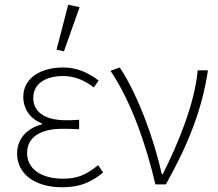

<svg xmlns="http://www.w3.org/2000/svg" viewBox="-20 -776 916 808"><path d="M241 12C312 12 358 -5 414 -50L393 -81C342 -39 303 -24 246 -24C152 -24 94 -66 94 -132C94 -196 146 -234 243 -234C266 -234 285 -234 313 -232V-272C288 -270 276 -270 257 -270C160 -270 120 -311 120 -364C120 -427 177 -456 245 -456C294 -456 334 -439 375 -408L395 -437C352 -470 304 -492 246 -492C154 -492 78 -450 78 -368C78 -319 106 -276 156 -257V-253C103 -238 52 -201 52 -129C52 -45 126 12 241 12ZM249 -560 315 -746 267 -756 218 -567Z M634 0H678C770 -164 831 -315 855 -480H812C799 -339 731 -175 665 -43H661C628 -191 560 -378 484 -492L445 -478C530 -352 593 -175 634 0Z"/></svg>

Font: Source Sans Pro Light
Style: Regular
Weight: 300
Designer: Paul D. Hunt
Foundry: Adobe Systems Incorporated
Version: Version 3.006;hotconv 1.0.111;makeotfexe 2.5.65597